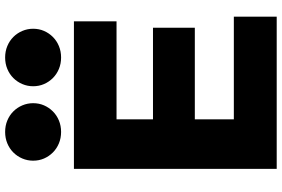

<svg xmlns="http://www.w3.org/2000/svg" viewBox="-195 -853 1098 748"><g transform="rotate(-90 354.0 -479.0)"><path d="M214 -790Q190 -790 169.5 -798.5Q149 -807 134 -822Q119 -837 110.5 -856.5Q102 -876 102 -899Q102 -921 110.5 -941Q119 -961 134 -976Q149 -991 169.5 -999.5Q190 -1008 214 -1008Q238 -1008 258.5 -999.5Q279 -991 294 -976Q309 -961 317.5 -941Q326 -921 326 -899Q326 -876 317.5 -856.5Q309 -837 294 -822Q279 -807 258.5 -798.5Q238 -790 214 -790ZM504 -790Q480 -790 459.5 -798.5Q439 -807 424 -822Q409 -837 400.5 -856.5Q392 -876 392 -899Q392 -921 400.5 -941Q409 -961 424 -976Q439 -991 459.5 -999.5Q480 -1008 504 -1008Q528 -1008 548.5 -999.5Q569 -991 584 -976Q599 -961 607.5 -941Q616 -921 616 -899Q616 -876 607.5 -856.5Q599 -837 584 -822Q569 -807 548.5 -798.5Q528 -790 504 -790ZM70 50V-740H645V-574H263V-432H620V-269H263V-117H663V50Z"/></g></svg>

Font: OA Gothic ExtraBold
Style: Regular
Weight: 800
Designer: Choi Chi-young, Lee Jaesang, Lee Juhyun, Han Dohee
Foundry: DDUNGSANG CORP.
Version: Version 1.000;Build 20210203